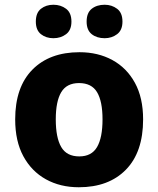

<svg xmlns="http://www.w3.org/2000/svg" viewBox="-20 -779 667 809"><path d="M583 -276Q583 -138 510.5 -64Q438 10 312 10Q234 10 173.5 -23.5Q113 -57 78.5 -120.5Q44 -184 44 -276Q44 -412 116.5 -485.5Q189 -559 315 -559Q393 -559 453.5 -526Q514 -493 548.5 -430Q583 -367 583 -276ZM215 -276Q215 -199 238 -159.5Q261 -120 314 -120Q366 -120 389 -159.5Q412 -199 412 -276Q412 -352 389 -390.5Q366 -429 313 -429Q261 -429 238 -390.5Q215 -352 215 -276ZM131 -688Q131 -725 152.5 -742Q174 -759 205 -759Q236 -759 258.5 -742Q281 -725 281 -688Q281 -652 258.5 -635Q236 -618 205 -618Q174 -618 152.5 -635Q131 -652 131 -688ZM345 -688Q345 -725 366.5 -742Q388 -759 421 -759Q451 -759 473.5 -742Q496 -725 496 -688Q496 -652 473.5 -635Q451 -618 421 -618Q388 -618 366.5 -635Q345 -652 345 -688Z"/></svg>

Font: Noto Sans Sinhala ExtraBold
Style: Regular
Weight: 800
Designer: Jelle Bosma - Monotype Design Team
Foundry: Monotype Imaging Inc.
Version: Version 2.006; ttfautohint (v1.8.4.7-5d5b)